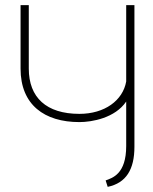

<svg xmlns="http://www.w3.org/2000/svg" viewBox="-20 -720 595 747"><path d="M399 7C471 -8 503 -61 503 -149V-700H471V-403C458 -329 387 -277 289 -277C160 -277 92 -341 92 -453V-700H60V-453C60 -312 153 -245 289 -245C338 -245 428 -261 471 -325V-152C471 -43 418 -28 391 -18Z"/></svg>

Font: Advent Pro
Style: ExtraLight
Weight: 250
Designer: Andreas Kalpakidis
Foundry: Andreas Kalpakidis
Version: Version 2.002 2007